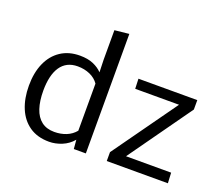

<svg xmlns="http://www.w3.org/2000/svg" viewBox="-124 -952 1344 1150"><g transform="rotate(20 547.5 -376.5)"><path d="M285.2 9.8Q210.9 9.8 160.2 -25.1Q109.4 -60.1 83.5 -122.1Q57.6 -184.1 57.6 -265.6Q57.6 -348.1 84.7 -409.4Q111.8 -470.7 162.8 -504.6Q213.9 -538.6 284.7 -538.6Q335.4 -538.6 370.4 -523.4Q405.3 -508.3 427.7 -484.4L425.3 -563V-752L517.1 -761.7V0H440.4L435.5 -57.6Q406.7 -23.4 366 -6.8Q325.2 9.8 285.2 9.8ZM294.4 -56.2Q335.9 -56.2 370.4 -70.1Q404.8 -84 428.2 -112.3V-412.6Q407.7 -442.4 372.3 -458Q336.9 -473.6 293.9 -473.6Q257.3 -473.6 230.2 -459.7Q203.1 -445.8 185.1 -419.2Q167 -392.6 158 -354.2Q148.9 -315.9 148.9 -267.1Q148.9 -200.7 164.6 -153.6Q180.2 -106.4 212.6 -81.3Q245.1 -56.2 294.4 -56.2ZM650.4 0V-56.6L941.9 -464.8H662.6L660.2 -528.3H1035.2V-468.3L749 -66.4H1036.6L1040 0Z"/></g></svg>

Font: Comme
Style: Regular
Weight: 400
Designer: Vernon Adams
Foundry: Vernon Adams
Version: Version 1.000;gftools[0.9.27]